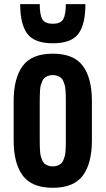

<svg xmlns="http://www.w3.org/2000/svg" viewBox="-20 -891 506 920"><path d="M389.2 -871.1Q389.2 -773.4 355.2 -728.5Q321.3 -683.6 232.9 -683.6Q145.5 -683.6 111.1 -729Q76.7 -774.4 76.7 -871.1H170.4Q170.4 -821.3 182.4 -799.3Q194.3 -777.3 232.9 -777.3Q271.5 -777.3 283.4 -799.6Q295.4 -821.8 295.4 -871.1ZM45.4 -218.8V-406.2Q45.4 -516.6 88.9 -575.2Q132.3 -633.8 232.9 -633.8Q333.5 -633.8 377 -575.2Q420.4 -516.6 420.4 -406.2V-218.8Q420.4 -108.4 377 -49.8Q333.5 8.8 232.9 8.8Q132.3 8.8 88.9 -49.8Q45.4 -108.4 45.4 -218.8ZM170.4 -406.2V-218.8Q170.4 -200.7 170.7 -191.7Q170.9 -182.6 171.9 -167Q172.9 -151.4 175.3 -143.1Q177.7 -134.8 182.1 -123.8Q186.5 -112.8 193.1 -107.2Q199.7 -101.6 209.7 -97.7Q219.7 -93.8 232.9 -93.8Q246.1 -93.8 256.1 -97.7Q266.1 -101.6 272.7 -107.2Q279.3 -112.8 283.7 -123.8Q288.1 -134.8 290.5 -143.1Q293 -151.4 293.9 -167Q294.9 -182.6 295.2 -191.7Q295.4 -200.7 295.4 -218.8V-406.2Q295.4 -424.3 295.2 -433.3Q294.9 -442.4 293.9 -458Q293 -473.6 290.5 -481.9Q288.1 -490.2 283.7 -501.2Q279.3 -512.2 272.7 -517.8Q266.1 -523.4 256.1 -527.3Q246.1 -531.2 232.9 -531.2Q219.7 -531.2 209.7 -527.3Q199.7 -523.4 193.1 -517.8Q186.5 -512.2 182.1 -501.2Q177.7 -490.2 175.3 -481.9Q172.9 -473.6 171.9 -458Q170.9 -442.4 170.7 -433.3Q170.4 -424.3 170.4 -406.2Z"/></svg>

Font: Oswald
Style: Stencbab
Weight: 400
Designer: Mathieu Le Lay
Foundry: Mathieu Le Lay
Version: Version 1.000